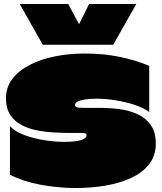

<svg xmlns="http://www.w3.org/2000/svg" viewBox="-20 -917 813 965"><path d="M10 -422Q10 -479 42.5 -521Q75 -563 131 -591.5Q187 -620 258 -634Q329 -648 406 -648Q501 -648 582.5 -631Q664 -614 730 -586V-354Q702 -375 656.5 -390Q611 -405 560.5 -413Q510 -421 465 -421Q435 -421 410.5 -417.5Q386 -414 371.5 -407Q357 -400 357 -389Q357 -383 361.5 -380Q366 -377 375 -376Q384 -375 398 -375Q421 -375 439 -375Q457 -375 479 -375Q529 -375 579.5 -368.5Q630 -362 671.5 -343Q713 -324 738 -288.5Q763 -253 763 -195Q763 -134 729.5 -91.5Q696 -49 638.5 -22.5Q581 4 509.5 16Q438 28 361 28Q270 28 181.5 11Q93 -6 30 -39V-283Q55 -256 101.5 -238.5Q148 -221 202.5 -212.5Q257 -204 305 -204Q336 -204 361 -207.5Q386 -211 400.5 -218.5Q415 -226 415 -238Q415 -243 412 -245Q409 -247 402.5 -248Q396 -249 385 -249Q370 -249 354 -249Q338 -249 325 -249Q290 -249 247.5 -251.5Q205 -254 163 -262.5Q121 -271 86.5 -289.5Q52 -308 31 -340.5Q10 -373 10 -422ZM665 -897 549 -692H195L79 -897H323L385 -781H370L428 -897Z"/></svg>

Font: Climate Crisis
Style: Regular
Weight: 400
Version: Version 1.003